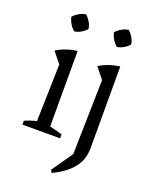

<svg xmlns="http://www.w3.org/2000/svg" viewBox="-164 -793 851 1079"><g transform="rotate(20 261.0 -253.0)"><path d="M35 0V-23Q50 -30 67.5 -36Q85 -42 105 -46L114 -388L62 -453Q90 -470 120.5 -480.5Q151 -491 185 -495V-44L260 -24V0ZM160 -705Q175 -691 186.5 -671.5Q198 -652 200 -632Q188 -617 168 -605.5Q148 -594 129 -592Q113 -605 101.5 -624.5Q90 -644 86 -664Q100 -680 119.5 -691Q139 -702 160 -705ZM282 199 273 183 360 58 370 -388 318 -453Q345 -470 376 -480.5Q407 -491 440 -495V-7Q440 64 398.5 114Q357 164 282 199ZM415 -705Q430 -691 441.5 -671.5Q453 -652 455 -632Q443 -617 423 -605.5Q403 -594 384 -592Q368 -605 356.5 -624.5Q345 -644 341 -664Q355 -680 374.5 -691Q394 -702 415 -705Z"/></g></svg>

Font: Piazzolla 24pt
Style: Regular
Weight: 400
Designer: Juan Pablo del Peral
Foundry: Huerta Tipografica
Version: Version 2.005